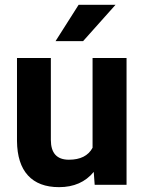

<svg xmlns="http://www.w3.org/2000/svg" viewBox="-20 -770 600 800"><path d="M370.6 -53.7Q318.4 9.8 226.1 9.8Q141.1 9.8 96.4 -39.1Q51.8 -87.9 50.8 -182.1V-528.3H191.9V-187Q191.9 -104.5 267.1 -104.5Q338.9 -104.5 365.7 -154.3V-528.3H507.3V0H374.5ZM307.6 -750H461.4L326.2 -598.6H211.4Z"/></svg>

Font: RobotoDraft
Style: Bold
Weight: 700
Version: Version 2.001150; 2014